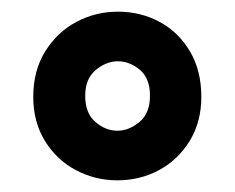

<svg xmlns="http://www.w3.org/2000/svg" viewBox="-20 -732 403 329"><path d="M181 -423Q143 -423 110 -440.5Q77 -458 57 -490.5Q37 -523 37 -566Q37 -611 57.5 -644Q78 -677 111 -694.5Q144 -712 182 -712Q221 -712 253.5 -694.5Q286 -677 305.5 -644Q325 -611 325 -566Q325 -523 305 -490.5Q285 -458 252.5 -440.5Q220 -423 181 -423ZM181 -508Q201 -508 219 -523Q237 -538 237 -568Q237 -598 219.5 -612.5Q202 -627 182 -627Q162 -627 144 -612Q126 -597 126 -568Q126 -538 143.5 -523Q161 -508 181 -508Z"/></svg>

Font: DM Sans 24pt
Style: Bold
Weight: 700
Designer: Colophon Foundry, Jonny Pinhorn
Foundry: Colophon Foundry
Version: Version 4.004;gftools[0.9.30]